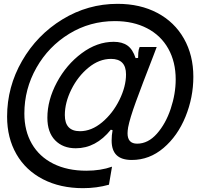

<svg xmlns="http://www.w3.org/2000/svg" viewBox="-20 -793 1040 1001"><path d="M17 -185Q17 -340 95 -475.5Q173 -611 305.5 -692Q438 -773 593 -773Q711 -773 800.5 -725.5Q890 -678 939 -591.5Q988 -505 988 -393Q988 -285 947 -184.5Q906 -84 832.5 -21.5Q759 41 667 41Q614 41 588 16Q562 -9 562 -60Q562 -89 567 -114L558 -117Q480 -20 375 -20Q308 -20 267.5 -61.5Q227 -103 227 -179Q227 -271 276.5 -363.5Q326 -456 406 -515.5Q486 -575 573 -575Q617 -575 644.5 -555.5Q672 -536 687 -490L700 -491Q700 -511 701 -518Q702 -534 708 -548H797Q785 -518 780 -503Q720 -349 688.5 -262.5Q657 -176 648 -129Q645 -111 645 -98Q645 -44 695 -44Q752 -44 798 -96Q844 -148 870 -226Q896 -304 896 -379Q896 -470 857.5 -539Q819 -608 747 -645.5Q675 -683 579 -683Q449 -683 341 -617Q233 -551 170 -440Q107 -329 107 -201Q107 -111 146 -43.5Q185 24 258 60.5Q331 97 430 97Q505 97 564 76L548 170Q484 188 413 188Q294 188 204 141.5Q114 95 65.5 10.5Q17 -74 17 -185ZM637 -405Q637 -486 559 -486Q497 -486 441.5 -440.5Q386 -395 352 -326.5Q318 -258 318 -193Q318 -109 397 -109Q457 -109 512.5 -155.5Q568 -202 602.5 -272Q637 -342 637 -405Z"/></svg>

Font: Open Sauce Sans
Style: Bold Italic
Weight: 700
Italic angle: -10°
Designer: Alfredo Marco Pradil
Foundry: Creative Sauce Fz LLC
Version: Version 1.477